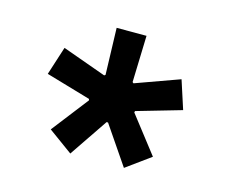

<svg xmlns="http://www.w3.org/2000/svg" viewBox="-70 -814 738 620"><g transform="rotate(15 299.0 -503.5)"><path d="M249.3 -718.6 254 -562.6 250.1 -559.8 103.5 -612.5 73 -517.5 222.3 -473.8 223.7 -469.4 128.7 -346.8 209.8 -287.8 296.7 -416.1H301.6L389 -287.8L470.2 -346.8L375.1 -469.4L376.1 -474.3L525.5 -517.5L494.7 -612.5L348.1 -559.6L344.4 -562.8L349.2 -718.6Z"/></g></svg>

Font: Estedad VF
Style: Regular
Weight: 100
Designer: Amin Abedi
Version: Version 7.3